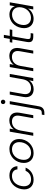

<svg xmlns="http://www.w3.org/2000/svg" viewBox="1684 -2476 1050 4459"><g transform="rotate(-90 2209.5 -247.0)"><path d="M46 -273Q58 -338 87 -390Q116 -442 157.5 -478.5Q199 -515 251 -534.5Q303 -554 361 -554Q464 -554 519.5 -503.5Q575 -453 579 -368H504Q501 -427 460.5 -460.5Q420 -494 351 -494Q311 -494 273 -480.5Q235 -467 204 -439Q173 -411 150.5 -369.5Q128 -328 118 -273Q108 -217 116 -175.5Q124 -134 145 -106.5Q166 -79 199 -65Q232 -51 272 -51Q342 -51 394 -84.5Q446 -118 471 -178H546Q529 -137 502 -103Q475 -69 439 -44Q403 -19 358 -5.5Q313 8 262 8Q204 8 159 -11.5Q114 -31 85 -67.5Q56 -104 45 -156Q34 -208 46 -273Z M1210 -330Q1210 -260 1185 -198.5Q1160 -137 1116.5 -91Q1073 -45 1013 -18.5Q953 8 883 8Q832 8 789.5 -7.5Q747 -23 717 -52.5Q687 -82 670.5 -123.5Q654 -165 654 -216Q654 -286 678.5 -347.5Q703 -409 746.5 -455Q790 -501 849.5 -527.5Q909 -554 980 -554Q1031 -554 1073.5 -538.5Q1116 -523 1146.5 -493.5Q1177 -464 1193.5 -422.5Q1210 -381 1210 -330ZM726 -219Q726 -177 739 -145.5Q752 -114 774.5 -93Q797 -72 827 -61.5Q857 -51 891 -51Q946 -51 991.5 -73.5Q1037 -96 1069.5 -134Q1102 -172 1120 -221.5Q1138 -271 1138 -326Q1138 -369 1124.5 -400.5Q1111 -432 1088 -453Q1065 -474 1034.5 -484Q1004 -494 970 -494Q915 -494 870 -471.5Q825 -449 793 -411Q761 -373 743.5 -323.5Q726 -274 726 -219Z M1749 -312Q1765 -403 1728 -449Q1691 -495 1616 -495Q1578 -495 1544 -483Q1510 -471 1482.5 -446.5Q1455 -422 1436 -385Q1417 -348 1408 -298V-301L1355 0H1285L1381 -546H1451L1434 -452Q1469 -503 1523.5 -529.5Q1578 -556 1640 -556Q1686 -556 1724 -541.5Q1762 -527 1786.5 -498Q1811 -469 1820.5 -424.5Q1830 -380 1820 -320L1763 0H1694Z M2089 -546 1970 129Q1959 195 1920 226.5Q1881 258 1814 258H1766L1777 198H1814Q1853 198 1873 182Q1893 166 1900 126L2019 -546ZM2072 -649Q2051 -649 2036 -663.5Q2021 -678 2021 -701Q2021 -724 2036 -738Q2051 -752 2072 -752Q2093 -752 2108 -738Q2123 -724 2123 -701Q2123 -678 2108 -663.5Q2093 -649 2072 -649Z M2625 0H2555L2572 -96Q2537 -44 2482.5 -17.5Q2428 9 2368 9Q2321 9 2283 -5.5Q2245 -20 2220.5 -49Q2196 -78 2186 -122.5Q2176 -167 2187 -227L2243 -546H2312L2257 -235Q2241 -144 2278.5 -98Q2316 -52 2391 -52Q2465 -52 2520.5 -97Q2576 -142 2596 -235L2651 -546H2721Z M3249 -312Q3265 -403 3228 -449Q3191 -495 3116 -495Q3078 -495 3044 -483Q3010 -471 2982.5 -446.5Q2955 -422 2936 -385Q2917 -348 2908 -298V-301L2855 0H2785L2881 -546H2951L2934 -452Q2969 -503 3023.5 -529.5Q3078 -556 3140 -556Q3186 -556 3224 -541.5Q3262 -527 3286.5 -498Q3311 -469 3320.5 -424.5Q3330 -380 3320 -320L3263 0H3194Z M3524 -487H3448L3459 -546H3535L3559 -683H3629L3605 -546H3756L3745 -487H3594L3534 -148Q3526 -98 3542 -79Q3558 -60 3606 -60H3670L3659 0H3584Q3512 0 3481 -33Q3450 -66 3464 -148Z M3790 -274Q3801 -338 3830 -390Q3859 -442 3900.5 -478.5Q3942 -515 3993.5 -534.5Q4045 -554 4101 -554Q4142 -554 4175 -543.5Q4208 -533 4232 -515.5Q4256 -498 4271.5 -475Q4287 -452 4294 -426L4315 -546H4385L4289 0H4219L4240 -121Q4224 -95 4200 -71.5Q4176 -48 4145.5 -30.5Q4115 -13 4078.5 -2.5Q4042 8 4001 8Q3945 8 3901 -12Q3857 -32 3828.5 -69Q3800 -106 3789.5 -158Q3779 -210 3790 -274ZM4267 -273Q4276 -324 4267.5 -364.5Q4259 -405 4236.5 -433.5Q4214 -462 4179.5 -477.5Q4145 -493 4103 -493Q4060 -493 4020.5 -478.5Q3981 -464 3948.5 -436Q3916 -408 3893.5 -367Q3871 -326 3862 -274Q3853 -222 3861 -181Q3869 -140 3891.5 -111.5Q3914 -83 3948 -68Q3982 -53 4025 -53Q4067 -53 4106.5 -68Q4146 -83 4179 -111.5Q4212 -140 4235 -181Q4258 -222 4267 -273Z"/></g></svg>

Font: SVN-Poppins Light
Style: Italic
Weight: 300
Italic angle: -10°
Designer: Ninad Kale (Devanagari), Jonny Pinhorn (Latin)
Foundry: Indian Type Foundry
Version: Version 3.002 2017; ttfautohint (v1.8.3)